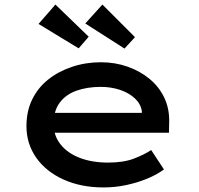

<svg xmlns="http://www.w3.org/2000/svg" viewBox="-20 -812 874 842"><path d="M434 10Q335 10 258 -25Q181 -60 138.5 -121Q96 -182 96 -259Q96 -324 121 -375.5Q146 -427 191 -463Q236 -499 296 -519Q356 -539 422 -539Q485 -539 540 -519.5Q595 -500 636.5 -465.5Q678 -431 700.5 -383.5Q723 -336 722 -279L721 -230H193L170 -317H618L602 -303V-325Q597 -357 571 -381Q545 -405 506 -418Q467 -431 422 -431Q363 -431 316 -414.5Q269 -398 242 -362Q215 -326 215 -268Q215 -218 245 -179.5Q275 -141 329 -120Q383 -99 454 -99Q522 -99 567.5 -116.5Q613 -134 643 -154L699 -69Q668 -46 625.5 -28.5Q583 -11 534 -0.5Q485 10 434 10ZM526 -599 354 -709 429 -792 572 -649ZM325 -600 149 -707 223 -792 369 -651Z"/></svg>

Font: Lexend Peta Medium
Style: Regular
Weight: 500
Designer: Bonnie Shaver-Troup, Thomas Jockin
Foundry: Lexend
Version: Version 1.007